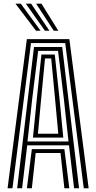

<svg xmlns="http://www.w3.org/2000/svg" viewBox="-20 -1010 516 1030"><path d="M20.6 0 124 -800H352.1L455.6 0H429.4L329.8 -779.1H146.3L46.8 0ZM124.3 0 150.8 -209.9H325.4L351.8 0H325.3L304.7 -189.2H171.5L150.9 0ZM72.1 0 162.4 -758H313.7L404.1 0H377.5L350.1 -230.5H126L98.6 0ZM127.6 -251.2H347.5L322.3 -481.4L291.4 -737.1H184.7L153 -481.4ZM156.8 -272 177.7 -481.4 202.2 -717.5H273.9L299.2 -481.4L319.4 -272ZM183.5 -292.7H292.6L275.2 -481.4L254.7 -696.5H221.5L200.9 -481.4ZM173.3 -845 63 -990.3H91.5L197.8 -845ZM221 -845 118.5 -990.3H147L245.3 -845ZM268.4 -845 173.9 -990.3H202.5L292.9 -845Z"/></svg>

Font: Big Shoulders Inline Text SC Thin
Style: Regular
Weight: 100
Designer: Patric King
Foundry: XO Type Co
Version: Version 2.002